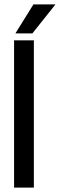

<svg xmlns="http://www.w3.org/2000/svg" viewBox="-20 -852 272 872"><path d="M49.8 -700.2 131.8 -832H231.9L127 -700.2ZM133.8 0H43.9V-668.9H133.8Z"/></svg>

Font: Teko
Style: Regular
Weight: 400
Designer: Manushi Parikh, Jonny Pinhorn
Foundry: Indian Type Foundry
Version: Version 2.000;PS 1.0;hotconv 1.0.79;makeotf.lib2.5.61930